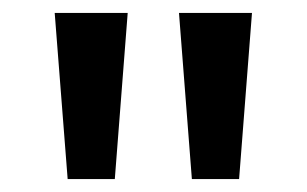

<svg xmlns="http://www.w3.org/2000/svg" viewBox="-20 -734 476 298"><path d="M178.2 -713.9 158.2 -456.1H85L64.9 -713.9ZM371.1 -713.9 351.1 -456.1H277.8L257.8 -713.9Z"/></svg>

Font: f2_4961           
Style: Regular
Weight: 600
Foundry: Ascender Corporation
Version: Version 1.10